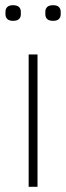

<svg xmlns="http://www.w3.org/2000/svg" viewBox="-20 -717 254 737"><path d="M90 0V-508H124V0ZM30 -637Q15 -637 8 -644Q1 -651 1 -662V-672Q1 -683 8 -690Q15 -697 30 -697Q46 -697 53 -690Q60 -683 60 -672V-662Q60 -651 53 -644Q46 -637 30 -637ZM184 -637Q168 -637 161 -644Q154 -651 154 -662V-672Q154 -683 161 -690Q168 -697 184 -697Q199 -697 206 -690Q213 -683 213 -672V-662Q213 -651 206 -644Q199 -637 184 -637Z"/></svg>

Font: IBM Plex Sans Condensed ExtraLight
Style: Regular
Weight: 200
Width: 3
Designer: Mike Abbink, Paul van der Laan, Pieter van Rosmalen
Foundry: Bold Monday
Version: Version 1.3